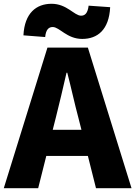

<svg xmlns="http://www.w3.org/2000/svg" viewBox="-28 -996 716 1016"><path d="M441 -966C436 -925 421 -913 401 -913C365 -913 326 -976 245 -976C164 -976 102 -927 96 -809L211 -800C215 -840 230 -853 251 -853C287 -853 326 -790 407 -790C488 -790 549 -838 555 -958ZM251 -309 267 -372C286 -446 306 -533 324 -611H328C348 -535 367 -446 387 -372L403 -309ZM480 0H668L437 -744H223L-8 0H174L217 -171H437Z"/></svg>

Font: Noto Sans Korean Black
Style: Bold
Weight: 900
Designer: Ryoko NISHIZUKA (kana & ideographs); Paul D. Hunt (Latin, Greek & Cyrillic); Wenlong ZHANG (bopomofo); Sandoll Communica
Foundry: Adobe Systems Incorporated
Version: Version 1.000;PS 1;hotconv 1.0.78;makeotf.lib2.5.61930